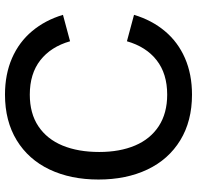

<svg xmlns="http://www.w3.org/2000/svg" viewBox="-30 -745 790 770"><g transform="rotate(-90 365.0 -360.0)"><path d="M30 -360Q30 -471.5 70.2 -556.2Q110.5 -641 187.5 -688Q264.5 -735 370.5 -735Q452 -735 516.8 -706.8Q581.5 -678.5 625.2 -626.2Q669 -574 690.5 -502.5L584.5 -474Q562.5 -551 508.5 -593.2Q454.5 -635.5 370.5 -635.5Q295 -635.5 243.5 -601Q192 -566.5 166.2 -504Q140.5 -441.5 140.5 -357Q140.5 -274.5 166.5 -213.2Q192.5 -152 244.2 -118.2Q296 -84.5 370.5 -84.5Q454.5 -84.5 508.5 -126.8Q562.5 -169 584.5 -246L690.5 -217.5Q669 -146 625.2 -93.8Q581.5 -41.5 516.8 -13.2Q452 15 370.5 15Q264.5 15 187.5 -32Q110.5 -79 70.2 -163.8Q30 -248.5 30 -360Z"/></g></svg>

Font: Manrope KiralyPet SmBd KiralyPet
Style: Regular
Weight: 600
Designer: Mikhail Sharanda
Foundry: Mikhail Sharanda
Version: Version 4.502